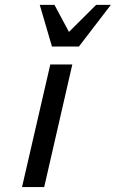

<svg xmlns="http://www.w3.org/2000/svg" viewBox="-20 -763 472 783"><path d="M160.2 0H69.8L185.1 -500H274.9ZM432.1 -743.2 301.8 -573.2H191.9L142.1 -743.2H202.1L261.2 -632.8L372.1 -743.2Z"/></svg>

Font: Perun
Style: Italic
Weight: 400
Italic angle: -12°
Foundry: Stefan Peev, Context Ltd
Version: Version 001.000